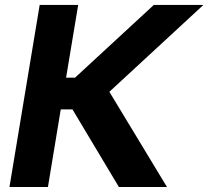

<svg xmlns="http://www.w3.org/2000/svg" viewBox="-20 -747 833 767"><path d="M454.9 0 269.5 -310H222.7L171.5 0H17.8L138.5 -727.3H292.3L244 -436.8H279.8L594.5 -727.3H792.6L416.9 -380.3L647 0Z"/></svg>

Font: Inter UI
Style: Bold Italic
Weight: 700
Italic angle: 9.39999°
Designer: Rasmus Andersson
Foundry: rsms
Version: 3.2;8d6f07862